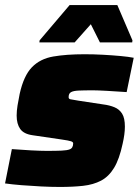

<svg xmlns="http://www.w3.org/2000/svg" viewBox="-20 -733 555 761"><path d="M218 8Q183 8 143 6Q103 4 65.5 1Q28 -2 0 -6L27 -142Q65 -139 103.5 -137Q142 -135 165 -135Q202 -135 224 -136Q246 -137 256 -141Q270 -146 270 -165Q270 -170 261.5 -173Q253 -176 225 -180L109 -197Q74 -202 60 -222Q46 -242 46 -275Q46 -293 49.5 -315Q53 -337 58 -361Q74 -433 106.5 -466.5Q139 -500 191 -509Q243 -518 315 -518Q351 -518 388 -516Q425 -514 457.5 -511Q490 -508 510 -504L482 -368Q440 -371 402.5 -373Q365 -375 349 -375Q312 -375 291.5 -374Q271 -373 262 -368Q252 -363 252 -348Q252 -341 259 -339.5Q266 -338 291 -334L390 -319Q414 -316 433.5 -308Q453 -300 464 -282.5Q475 -265 475 -231Q475 -202 466 -163Q453 -102 432 -67.5Q411 -33 380.5 -17Q350 -1 309.5 3.5Q269 8 218 8ZM136 -565 137 -573 256 -713H445L505 -573L504 -565H376L340 -637L276 -565Z"/></svg>

Font: Saira Black
Style: Italic
Weight: 900
Italic angle: -12°
Designer: Hector Gatti with collaboration of the Omnibus-Type team
Foundry: Omnibus-Type
Version: Version 1.100; ttfautohint (v1.8.3)